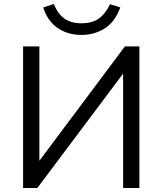

<svg xmlns="http://www.w3.org/2000/svg" viewBox="-20 -936 810 956"><path d="M95 0V-705H176V-118H163L602 -705H674V0H593V-587H606L166 0ZM385 -762Q340 -762 302 -777.5Q264 -793 236.5 -823.5Q209 -854 195 -899L248 -916Q268 -866 301.5 -843Q335 -820 385 -820Q436 -820 469 -841.5Q502 -863 528 -915L579 -899Q552 -826 500.5 -794Q449 -762 385 -762Z"/></svg>

Font: Nunito Sans 10pt
Style: Regular
Weight: 400
Designer: Vernon Adams
Foundry: Vernon Adams
Version: Version 3.101;gftools[0.9.27]